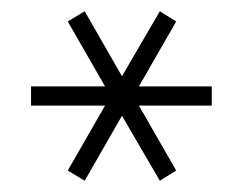

<svg xmlns="http://www.w3.org/2000/svg" viewBox="-20 -726 430 340"><path d="M100 -424 166 -539H35V-573H166L100 -688L130 -706L196 -591L263 -706L292 -688L226 -573H355V-539H226L292 -424L263 -406L196 -521L130 -406Z"/></svg>

Font: PT Root UI Light
Style: Regular
Weight: 300
Designer: Vitaly Kuzmin
Foundry: ParaType Ltd.
Version: Version 2.000G